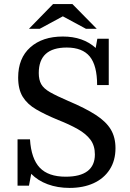

<svg xmlns="http://www.w3.org/2000/svg" viewBox="-20 -910 639 941"><path d="M321 11Q262 11 213.5 -7Q165 -25 133 -58L122 0H66V-227H127Q133 -132 175 -88Q217 -44 302 -44Q373 -44 409 -71.5Q445 -99 445 -153Q445 -196 423.5 -225Q402 -254 361.5 -277Q321 -300 265 -322Q202 -348 158 -373.5Q114 -399 91.5 -435.5Q69 -472 69 -530Q69 -625 128.5 -678Q188 -731 288 -731Q387 -731 449 -675L457 -720H513V-493H456Q456 -589 420 -633Q384 -677 307 -677Q170 -677 170 -552Q170 -519 182 -497.5Q194 -476 225.5 -458Q257 -440 315 -415Q398 -380 449 -347Q500 -314 523 -275.5Q546 -237 546 -184Q546 -123 517.5 -79Q489 -35 438.5 -12Q388 11 321 11ZM454 -769 335 -890H240L122 -769H175L288 -830L401 -769Z"/></svg>

Font: Domine
Style: Regular
Weight: 400
Designer: Pablo Impallari, Rodrigo Fuenzalida, Brenda Gallo
Foundry: Pablo Impallari, Rodrigo Fuenzalida, Brenda Gallo
Version: Version 2.000